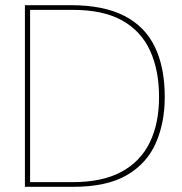

<svg xmlns="http://www.w3.org/2000/svg" viewBox="-20 -720 703 740"><path d="M76 0V-700H254Q379 -700 459 -659Q539 -618 577 -539Q615 -460 615 -346Q615 -247 580.5 -168.5Q546 -90 469 -45Q392 0 262 0ZM96 -18H260Q374 -18 447.5 -57.5Q521 -97 557 -170.5Q593 -244 593 -346Q593 -449 558.5 -524.5Q524 -600 451 -641Q378 -682 260 -682H96Z"/></svg>

Font: DM Sans 24pt Thin
Style: Regular
Weight: 250
Designer: Colophon Foundry, Jonny Pinhorn
Foundry: Colophon Foundry
Version: Version 4.004;gftools[0.9.30]